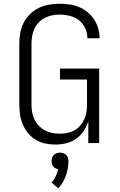

<svg xmlns="http://www.w3.org/2000/svg" viewBox="-20 -763 640 1024"><path d="M276 8Q249 8 222 2.5Q195 -3 171.5 -17Q148 -31 130.5 -52Q113 -73 102 -98.5Q91 -124 87 -151Q83 -178 83 -205V-530Q83 -559 88 -587.5Q93 -616 106 -641.5Q119 -667 140 -687.5Q161 -708 186.5 -720.5Q212 -733 240.5 -738Q269 -743 297 -743Q324 -743 350 -739.5Q376 -736 400.5 -726Q425 -716 446 -699Q467 -682 481.5 -660Q496 -638 503.5 -612Q511 -586 511 -560Q511 -560 511 -559.5Q511 -559 511 -559H446Q446 -559 446 -559.5Q446 -560 446 -560Q446 -587 434 -613Q422 -639 400.5 -655.5Q379 -672 352 -678.5Q325 -685 297 -685Q277 -685 257 -681Q237 -677 218.5 -667.5Q200 -658 186 -643Q172 -628 163.5 -609.5Q155 -591 151.5 -571Q148 -551 148 -530V-205Q148 -184 151.5 -164Q155 -144 164 -125.5Q173 -107 187.5 -92Q202 -77 220 -67.5Q238 -58 258.5 -54Q279 -50 299 -50Q319 -50 339 -54Q359 -58 376.5 -67.5Q394 -77 407.5 -92.5Q421 -108 429.5 -126.5Q438 -145 441 -165Q444 -185 444 -205V-339H300V-397H509V0H451V-116Q442 -88 425.5 -63.5Q409 -39 385.5 -22.5Q362 -6 333.5 1Q305 8 276 8ZM291 241 255 211Q268 196 277 177.5Q286 159 290 140Q290 140 290 140Q290 140 290 140Q283 138 276 134.5Q269 131 264 125Q259 119 257 111Q255 103 255 96Q255 87 258 78Q261 69 267.5 63Q274 57 282.5 54Q291 51 300 51Q309 51 317.5 54Q326 57 332.5 63Q339 69 342 78Q345 87 345 96Q345 135 331.5 173.5Q318 212 291 241Z"/></svg>

Font: Iosevka Aile Custom Light
Style: Regular
Weight: 300
Designer: Belleve Invis
Foundry: Belleve Invis
Version: Version 17.0.2; ttfautohint (v1.8.3)